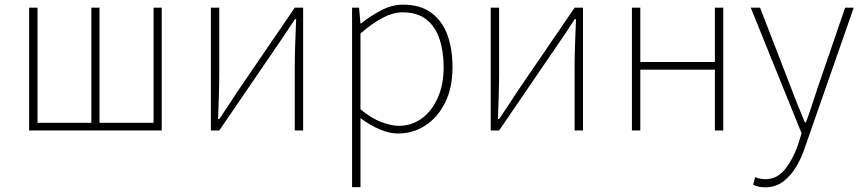

<svg xmlns="http://www.w3.org/2000/svg" viewBox="-20 -560 3697 824"><path d="M105 0V-527H141V-33H372V-527H407V-33H639V-527H674V0Z M885 0V-527H921V-249Q921 -206 919.5 -154Q918 -102 916 -49H921Q938 -74 959.5 -106.5Q981 -139 997 -164L1245 -527H1281V0H1245V-277Q1245 -321 1247 -373Q1249 -425 1251 -478H1246Q1230 -453 1208 -420.5Q1186 -388 1169 -363L921 0Z M1491 243V-527H1521L1527 -459H1529Q1568 -490 1614.5 -515Q1661 -540 1710 -540Q1782 -540 1829 -506.5Q1876 -473 1899 -413Q1922 -353 1922 -271Q1922 -182 1889.5 -118Q1857 -54 1804 -20.5Q1751 13 1688 13Q1651 13 1610 -4.5Q1569 -22 1527 -53V46V243ZM1691 -20Q1747 -20 1790.5 -52Q1834 -84 1859 -141Q1884 -198 1884 -271Q1884 -338 1866.5 -391.5Q1849 -445 1810.5 -476Q1772 -507 1707 -507Q1667 -507 1622 -483.5Q1577 -460 1527 -416V-91Q1574 -52 1617 -36Q1660 -20 1691 -20Z M2086 0V-527H2122V-249Q2122 -206 2120.5 -154Q2119 -102 2117 -49H2122Q2139 -74 2160.5 -106.5Q2182 -139 2198 -164L2446 -527H2482V0H2446V-277Q2446 -321 2448 -373Q2450 -425 2452 -478H2447Q2431 -453 2409 -420.5Q2387 -388 2370 -363L2122 0Z M2692 0V-527H2728V-294H3048V-527H3084V0H3048V-261H2728V0Z M3263 244Q3250 244 3236 241Q3222 238 3212 233L3221 200Q3229 204 3241 206.5Q3253 209 3265 209Q3315 209 3349 166.5Q3383 124 3405 61L3420 12L3202 -527H3242L3375 -183Q3388 -149 3403.5 -109.5Q3419 -70 3434 -35H3439Q3452 -70 3465 -109.5Q3478 -149 3489 -183L3607 -527H3644L3434 74Q3421 115 3398 154Q3375 193 3342 218.5Q3309 244 3263 244Z"/></svg>

Font: Noto Sans KR Thin
Style: Regular
Weight: 100
Designer: Ryoko NISHIZUKA 西塚涼子 (kana, bopomofo & ideographs); Paul D. Hunt (Latin, Greek & Cyrillic); Sandoll Communications 산돌커뮤니
Foundry: Adobe
Version: Version 2.004-H2;hotconv 1.0.118;makeotfexe 2.5.65603